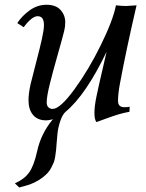

<svg xmlns="http://www.w3.org/2000/svg" viewBox="-20 -511 623 819"><path d="M391.1 9.8Q382.8 -2 382.8 -29.3Q382.8 -58.6 391.6 -100.1Q398.9 -136.2 415.3 -206.1Q431.6 -275.9 434.6 -290Q346.2 -106 259.8 -34.2Q246.6 -22.9 237.1 5.4Q227.5 33.7 225.1 59.6Q223.6 72.3 221.9 95.7Q220.2 119.1 219.2 129.2Q218.3 139.2 215.6 156.2Q212.9 173.3 209 182.6Q205.1 191.9 198.7 204.3Q192.4 216.8 183.1 226.8Q173.8 236.8 161.1 246.6Q147.9 256.8 131.1 265.1Q114.3 273.4 104.7 276.6Q95.2 279.8 78.9 284.2Q62.5 288.6 62 288.6L43.5 271Q83 253.9 103.8 225.3Q124.5 196.8 138.2 135.3Q154.3 59.1 205.6 -2.4Q189.5 2.4 176.8 2.4Q140.6 2.4 121.1 -20.5Q101.6 -43.5 101.6 -83.5Q101.6 -113.3 110.8 -153.3Q116.7 -178.2 133.5 -242.4Q150.4 -306.6 158.9 -345.5Q167.5 -384.3 167.5 -404.3Q167.5 -441.9 140.6 -441.9Q116.2 -441.9 81.1 -395L53.7 -412.6Q74.7 -444.3 107.4 -467.5Q140.1 -490.7 178.2 -490.7Q217.8 -490.7 238 -468.8Q258.3 -446.8 258.3 -416Q258.3 -397 253.9 -379.4Q246.1 -347.7 225.8 -276.6Q205.6 -205.6 192.4 -152.6Q179.2 -99.6 179.2 -74.2Q179.2 -60.5 186.3 -53.5Q193.4 -46.4 204.6 -46.4Q236.3 -46.4 297.4 -129.9Q358.4 -213.4 410.4 -319.3Q462.4 -425.3 474.6 -488.3Q500.5 -485.4 518.1 -485.4L562.5 -488.3Q518.1 -297.4 491.2 -152.3Q483.4 -109.4 483.4 -80.6Q483.4 -53.7 510.3 -53.7Q524.4 -53.7 533.2 -55.7L532.2 -34.2Q507.8 -29.8 485.6 -23.2Q463.4 -16.6 433.3 -5.4Q403.3 5.9 391.1 9.8Z"/></svg>

Font: Flanker
Style: Italic
Weight: 400
Italic angle: -12°
Designer: Flanker
Version: Version 2.027